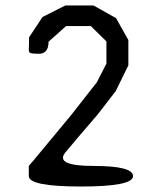

<svg xmlns="http://www.w3.org/2000/svg" viewBox="-20 -680 590 700"><path d="M321 -75Q465 -75 465 -38Q465 0 275 0Q85 0 85 -38V-75Q85 -75 89.5 -80.5Q94 -86 103 -96Q102 -95 136.5 -136.5Q171 -178 239 -260L333 -380L368 -448V-529L311 -585H221L157 -528Q157 -484 122 -484Q99 -484 91.5 -486.5Q84 -489 85 -501.5Q86 -514 86 -544L135 -618L218 -660H321L403 -614L448 -534V-442L402 -348L338 -265Q311 -233 291.5 -210.5Q272 -188 260 -174Q261 -175 250.5 -162.5Q240 -150 219 -125Q177 -75 321 -75Z"/></svg>

Font: Syne Mono
Style: Regular
Weight: 400
Monospace: yes
Designer: Lucas Descroix
Foundry: Bonjour Monde
Version: Version 2.000; ttfautohint (v1.8.3)